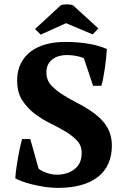

<svg xmlns="http://www.w3.org/2000/svg" viewBox="-20 -870 596 901"><path d="M161.1 -78.6Q166 -74.2 174.8 -69.3Q183.6 -64.5 195.1 -60.1Q206.5 -55.7 219.5 -53Q232.4 -50.3 246.1 -50.3Q272.5 -50.3 293 -56.9Q313.5 -63.5 330.6 -77.1Q347.7 -90.8 355.5 -109.4Q363.3 -127.9 363.3 -152.3Q363.3 -188 340.8 -210.9Q318.4 -234.4 284.7 -254.4Q251 -274.4 211.4 -293.5Q173.3 -313 138.7 -339.4Q105.5 -366.2 82.5 -402.3Q60.5 -438 60.5 -492.7Q60.5 -538.6 77.9 -572.8Q95.2 -606.9 125.5 -629.2Q155.8 -651.4 196.5 -662.4Q237.3 -673.3 284.7 -673.3Q343.3 -673.3 392.6 -665.3Q441.9 -657.2 481.4 -640.1Q480.5 -621.1 478 -596.7Q475.6 -572.3 471.9 -548.1Q468.3 -523.9 464.1 -502.4Q460 -481 455.6 -467.3H417L373.5 -596.7Q367.7 -599.6 359.1 -602.3Q350.6 -605 340.1 -607.2Q329.6 -609.4 317.6 -610.6Q305.7 -611.8 293.9 -611.8Q273.9 -611.8 256.3 -606.7Q238.8 -601.6 225.1 -590.8Q197.8 -570.3 197.8 -530.3Q197.8 -494.1 220.2 -469.7Q243.7 -444.8 277.3 -423.8Q311 -402.8 351.1 -382.3Q391.1 -361.8 425.8 -335.4Q442.9 -322.3 457.3 -307.1Q471.7 -292 482.4 -273.9Q493.2 -255.9 499 -234.1Q504.9 -212.4 504.9 -186Q504.9 -139.2 488.5 -102.3Q472.2 -65.4 439.9 -40Q407.7 -14.6 360.4 -1.5Q313 11.7 251.5 11.7Q221.7 11.7 190.7 7.1Q159.7 2.4 132.1 -4.4Q104.5 -11.2 83.3 -19Q62 -26.9 51.8 -33.2Q53.2 -55.2 56.6 -80.3Q60.1 -105.5 64.5 -130.4Q68.8 -155.3 73.7 -177.7Q78.6 -200.2 83.5 -217.3H122.1ZM170.9 -707.5 144.5 -733.9 264.6 -844.7Q273.9 -849.6 293.7 -849.6Q313.5 -849.6 323.2 -844.7L441.4 -736.8L415 -708.5L290 -761.2Z"/></svg>

Font: PT Astra Serif
Style: Bold
Weight: 700
Designer: A.Korolkova, I. Chaeva
Foundry: ParaType Ltd
Version: Version 1.002